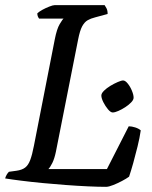

<svg xmlns="http://www.w3.org/2000/svg" viewBox="-30 -724 589 744"><path d="M381.2 0Q351.4 0 310.4 -1.9Q269.4 -3.8 224 -7.2Q178.5 -10.5 134.1 -14.8Q89.7 -19.1 51.9 -23.9Q14.1 -28.6 -10.1 -32.6Q-7.9 -40.6 -3.7 -47.6Q0.5 -54.5 4.5 -58.3L33.5 -62.3Q55.2 -65.3 67.3 -74.5Q79.5 -83.7 87.1 -103.9Q94.7 -124.1 101.5 -159.4L182.3 -571.6Q190.1 -611.6 201.1 -630.2Q212.2 -648.8 216.4 -652H121.4Q118.4 -656 116.5 -660.9Q114.6 -665.8 114.6 -672.4Q121.4 -678.9 134.6 -686.2Q147.9 -693.5 161.6 -698.7Q175.2 -704 181.2 -704H375.5Q378.5 -700 382.8 -691.6Q387.2 -683.1 387 -669.8L338.9 -656.8Q321.9 -652.6 309.7 -645.6Q297.6 -638.7 288.5 -622.2Q279.5 -605.7 272.7 -570.8L186.6 -136Q181 -109.1 172.8 -92.6Q164.5 -76 157.5 -68.8H384.3L468.8 -234.6Q480.5 -234.6 494 -230.2Q507.5 -225.9 515.4 -218.8Q511.4 -190.1 503 -156.3Q494.7 -122.5 486.2 -91.9Q477.6 -61.4 470.2 -39.4Q459.6 -31.6 442.5 -22.6Q425.3 -13.5 408.5 -6.9Q391.8 -0.2 381.2 0ZM406.8 -288.2Q398.7 -288.2 388.6 -300.2Q378.4 -312.2 370.5 -327.9Q362.7 -343.6 362.7 -353.9Q362.7 -362.3 372.9 -372.4Q383.1 -382.5 397.8 -391.4Q412.6 -400.3 426.5 -406.2Q440.3 -412.2 447.1 -412.2Q455.4 -412.2 465.1 -400.1Q474.8 -388.1 481.2 -372.3Q487.7 -356.6 487.7 -345.4Q487.7 -337.1 478.4 -327.4Q469.1 -317.6 455.6 -308.8Q442.1 -300 428.6 -294.1Q415.2 -288.2 406.8 -288.2Z"/></svg>

Font: Texturina Medium
Style: Italic
Weight: 500
Italic angle: -11°
Designer: Guillermo Torres Carreño
Foundry: Omnibus-Type
Version: Version 1.002